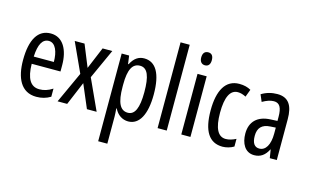

<svg xmlns="http://www.w3.org/2000/svg" viewBox="-113 -1081 2650 1643"><g transform="rotate(15 1212.5 -260.0)"><path d="M215 -546C102 -546 43 -447 43 -265C43 -109 96 10 233 10C279 10 320 -1 358 -24V-96C318 -70 281 -59 242 -59C163 -59 125 -123 123 -253H378V-309C378 -442 325 -546 215 -546ZM215 -480C275 -480 302 -405 302 -317H124C129 -428 160 -480 215 -480Z M547 -277 420 0H505L592 -207L680 0H766L641 -273L761 -537H675L594 -343L515 -537H428Z M1042 -547C994 -547 954 -522 925 -464H920L910 -537H844V240H925V0C925 -20 923 -44 921 -72H925C950 -20 995 10 1047 10C1145 10 1200 -92 1200 -269C1200 -454 1145 -547 1042 -547ZM1024 -477C1091 -477 1117 -407 1117 -268C1117 -127 1087 -61 1025 -61C957 -61 925 -124 925 -265V-285C925 -417 957 -477 1024 -477Z M1387 0V-760H1306V0Z M1558 -739C1527 -739 1510 -719 1510 -681C1510 -645 1528 -624 1558 -624C1588 -624 1604 -645 1604 -681C1604 -718 1589 -739 1558 -739ZM1597 -537H1516V0H1597Z M1883 10C1913 10 1954 0 1982 -18V-86C1951 -70 1921 -61 1892 -61C1823 -61 1788 -129 1788 -266C1788 -404 1823 -475 1891 -475C1914 -475 1938 -468 1963 -455L1988 -522C1960 -538 1927 -547 1885 -547C1763 -547 1705 -441 1705 -265C1705 -82 1764 10 1883 10Z M2222 -547C2171 -547 2124 -534 2082 -508L2108 -447C2146 -469 2179 -480 2209 -480C2260 -480 2281 -442 2281 -360V-325L2220 -322C2107 -317 2043 -256 2043 -150C2043 -65 2080 10 2163 10C2219 10 2258 -18 2286 -74H2288L2300 0H2362V-362C2362 -480 2323 -547 2222 -547ZM2234 -263 2282 -266V-212C2282 -114 2247 -56 2191 -56C2150 -56 2126 -86 2126 -152C2126 -222 2161 -259 2234 -263Z"/></g></svg>

Font: Noto Sans Ethiopic ExtCond
Style: Regular
Weight: 400
Width: 2
Designer: Monotype Design Team
Foundry: Monotype Imaging Inc.
Version: Version 2.102